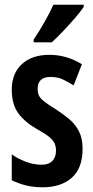

<svg xmlns="http://www.w3.org/2000/svg" viewBox="-20 -837 397 816"><path d="M331 -205Q331 -122 285 -81.5Q239 -41 161 -41Q123 -41 90.5 -49Q58 -57 30 -71V-181Q55 -163 88.5 -150Q122 -137 158 -137Q187 -137 202.5 -153Q218 -169 218 -197Q218 -212 213 -225.5Q208 -239 191 -253.5Q174 -268 139 -287Q85 -318 57.5 -356Q30 -394 30 -456Q30 -525 73 -564.5Q116 -604 190 -604Q263 -604 328 -564L293 -474Q269 -489 247 -499.5Q225 -510 194 -510Q140 -510 140 -459Q140 -443 145.5 -431Q151 -419 168 -405.5Q185 -392 218 -372Q249 -352 275 -330Q301 -308 316 -278Q331 -248 331 -205ZM336 -808Q323 -788 299 -760.5Q275 -733 248.5 -705Q222 -677 200 -657H123V-669Q150 -709 171 -746.5Q192 -784 207 -817H336Z"/></svg>

Font: Noto Sans Tamil UI ExtraCondensed SemiBold
Style: Regular
Weight: 600
Width: 2
Designer: Jelle Bosma - Monotype Design Team
Foundry: Monotype Imaging Inc.
Version: Version 2.004; ttfautohint (v1.8.4.7-5d5b)